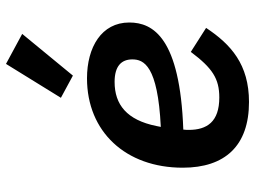

<svg xmlns="http://www.w3.org/2000/svg" viewBox="-125 -713 850 640"><g transform="rotate(-90 300.0 -393.0)"><path d="M507 -744 407 -798 294 -615 368 -575ZM280 12C405 12 472 -48 527 -131L447 -182C393 -110 358 -87 295 -87C214 -87 187 -128 187 -189C187 -193 187 -199 188 -207C493 -218 545 -307 545 -387C545 -480 462 -528 359 -528C181 -528 61 -399 61 -209C61 -68 134 12 280 12ZM347 -436C400 -436 422 -413 422 -377C422 -339 402 -292 197 -282L200 -297C220 -395 271 -436 347 -436Z"/></g></svg>

Font: IBM Plex Mono SmBld
Style: Italic
Weight: 600
Italic angle: -9.5°
Monospace: yes
Designer: Mike Abbink, Paul van der Laan, Pieter van Rosmalen
Foundry: Bold Monday
Version: Version 2.004